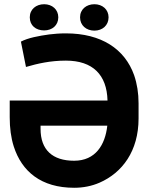

<svg xmlns="http://www.w3.org/2000/svg" viewBox="-20 -879 708 909"><path d="M26 -324C26 -273 32 -227 45 -186C83 -67 175 10 331 10C374 10 414 2 451 -14C559 -61 636 -164 636 -318V-390C636 -438 629 -482 615 -523C571 -647 460 -721 292 -721C263 -721 237 -719 213 -716C163 -709 114 -700 79 -682L103 -562C158 -578 218 -592 292 -592C419 -592 486 -525 489 -403H26ZM121 -797C121 -758 150 -735 189 -735C227 -735 256 -759 256 -797C256 -834 227 -859 189 -859C151 -859 121 -835 121 -797ZM172 -269V-284H488C478 -193 432 -118 331 -118C229 -118 172 -169 172 -269ZM359 -797C359 -759 388 -734 427 -734C465 -734 494 -759 494 -797C494 -834 465 -859 427 -859C389 -859 359 -835 359 -797Z"/></svg>

Font: Asimov Pro
Style: Bd
Weight: 700
Designer: Google
Version: Version 2.000980; 2014